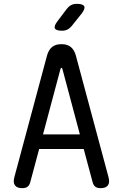

<svg xmlns="http://www.w3.org/2000/svg" viewBox="-20 -970 640 1000"><path d="M204 -270H396L305 -611Q303 -617 300 -617Q297 -617 295 -611ZM463 -19 416 -194H184L137 -19Q133 -5 123.5 2.5Q114 10 95 10Q69 10 58 -4.5Q47 -19 55 -48L225 -681Q233 -710 251 -725Q269 -740 300 -740Q331 -740 349 -725Q367 -710 375 -681L545 -48Q553 -19 542 -4.5Q531 10 505 10Q486 10 476.5 2.5Q467 -5 463 -19ZM303 -810Q272 -810 266 -822Q260 -834 279 -859L328 -924Q338 -937 350.5 -943.5Q363 -950 380 -950Q412 -950 418.5 -937.5Q425 -925 405 -899L353 -834Q343 -822 331 -816Q319 -810 303 -810Z"/></svg>

Font: Maple Mono NF
Style: Regular
Weight: 400
Monospace: yes
Designer: subframe7536
Version: Version 7.000